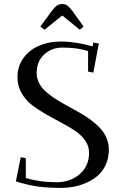

<svg xmlns="http://www.w3.org/2000/svg" viewBox="-20 -916 601 944"><path d="M58.1 -23.9 82 -143.1 106.9 -138.2V-41Q174.8 -20 257.8 -20Q325.7 -20 371.8 -59.8Q418 -99.6 418 -165Q418 -197.8 398.4 -225.6Q378.9 -253.4 347.9 -273.9Q316.9 -294.4 279.5 -314Q242.2 -333.5 204.6 -355Q167 -376.5 136 -400.6Q105 -424.8 85.4 -459.5Q65.9 -494.1 65.9 -536.1Q65.9 -589.4 94.5 -629.6Q123 -669.9 171.1 -690.9Q219.2 -711.9 278.8 -711.9Q349.6 -711.9 435.1 -688L439 -707L465.8 -702.1L439 -559.1L413.1 -564V-665Q359.9 -682.1 287.1 -682.1Q234.4 -682.1 197.3 -648.4Q160.2 -614.7 160.2 -556.2Q160.2 -530.3 172.4 -507.1Q184.6 -483.9 205.1 -465.6Q225.6 -447.3 252.2 -430.2Q278.8 -413.1 308.3 -397Q337.9 -380.9 367.2 -364.5Q396.5 -348.1 423.1 -328.9Q449.7 -309.6 470.2 -288.3Q490.7 -267.1 502.9 -239.3Q515.1 -211.4 515.1 -180.2Q515.1 -138.2 499.3 -104.7Q483.4 -71.3 459 -50.8Q434.6 -30.3 402.8 -16.6Q371.1 -2.9 341.3 2.4Q311.5 7.8 282.2 7.8Q216.3 7.8 168.9 1.5Q121.6 -4.9 58.1 -23.9ZM178.2 -785.2 235.8 -863.8Q250.5 -882.3 261 -889.2Q271.5 -896 286.1 -896Q300.8 -896 310.3 -889.4Q319.8 -882.8 335 -863.8L391.1 -785.2L372.1 -770L286.1 -839.8L199.2 -770Z"/></svg>

Font: Dehuti
Style: Bold
Weight: 700
Version: Version 1.2